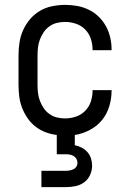

<svg xmlns="http://www.w3.org/2000/svg" viewBox="-20 -548 540 788"><path d="M150 220V153H250Q258 153 266 151.5Q274 150 281.5 146.5Q289 143 293.5 136Q298 129 298 121Q298 112 294 104.5Q290 97 282.5 92.5Q275 88 266.5 86.5Q258 85 250 85H213V6Q189 3 166.5 -5.5Q144 -14 125 -29Q106 -44 92.5 -64Q79 -84 70.5 -106Q62 -128 59 -152Q56 -176 56 -200V-320Q56 -347 60 -373.5Q64 -400 75 -424.5Q86 -449 103.5 -469.5Q121 -490 144 -503.5Q167 -517 194 -522.5Q221 -528 247 -528Q272 -528 297 -523.5Q322 -519 344.5 -508Q367 -497 385 -479.5Q403 -462 415 -440Q427 -418 432.5 -393.5Q438 -369 438 -344V-342H360V-343Q360 -366 353 -388Q346 -410 330 -426.5Q314 -443 292 -450.5Q270 -458 247 -458Q230 -458 213.5 -454Q197 -450 183 -440Q169 -430 159.5 -416Q150 -402 144 -386.5Q138 -371 136 -354Q134 -337 134 -320V-200Q134 -183 136 -166Q138 -149 144 -133.5Q150 -118 159.5 -104Q169 -90 183 -80Q197 -70 213.5 -66Q230 -62 247 -62Q270 -62 292 -69.5Q314 -77 330 -93.5Q346 -110 353 -132Q360 -154 360 -177V-178H438V-176Q438 -144 428.5 -112Q419 -80 398.5 -55Q378 -30 348.5 -14.5Q319 1 287 6V48Q302 51 315.5 58Q329 65 339 76.5Q349 88 353.5 102.5Q358 117 358 132Q358 152 349.5 170.5Q341 189 325 200.5Q309 212 289.5 216Q270 220 250 220Z"/></svg>

Font: Iosevka Curly
Style: Regular
Weight: 400
Monospace: yes
Designer: Belleve Invis
Foundry: Belleve Invis
Version: Version 22.1.2; ttfautohint (v1.8.4)